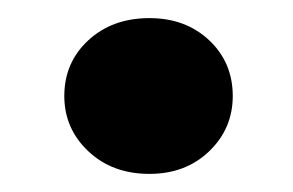

<svg xmlns="http://www.w3.org/2000/svg" viewBox="-20 -435 324 212"><path d="M145 -243Q104 -243 77.5 -268Q51 -293 51 -329Q51 -366 77.5 -390.5Q104 -415 145 -415Q185 -415 211 -390.5Q237 -366 237 -329Q237 -293 211 -268Q185 -243 145 -243Z"/></svg>

Font: Parkinsans SemiBold
Style: Regular
Weight: 600
Designer: Red Stone, Indian Type Foundry
Foundry: Indian Type Foundry
Version: Version 1.000